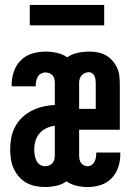

<svg xmlns="http://www.w3.org/2000/svg" viewBox="-20 -746 540 774"><path d="M162 8Q184 8 207 3Q230 -2 248 -15Q267 -2 289 3Q311 8 333 8Q360 8 385.5 0Q411 -8 429.5 -27Q448 -46 456.5 -71.5Q465 -97 465 -124Q465 -126 465 -127.5Q465 -129 465 -131H368Q368 -131 368 -130Q368 -129 368 -128Q368 -120 366.5 -111Q365 -102 361 -94Q357 -86 349.5 -81Q342 -76 333 -76Q325 -76 318 -79.5Q311 -83 306.5 -89.5Q302 -96 300.5 -104Q299 -112 299 -120V-223H463V-410Q463 -427 460.5 -444Q458 -461 450.5 -476Q443 -491 431.5 -503.5Q420 -516 405 -524Q390 -532 373 -535Q356 -538 339 -538Q316 -538 293 -533Q270 -528 251 -515Q232 -528 209 -533Q186 -538 163 -538Q136 -538 109.5 -530Q83 -522 64 -503Q45 -484 36 -458Q27 -432 27 -405Q27 -403 27 -401Q27 -399 27 -398H124Q124 -398 124 -399Q124 -400 124 -401Q124 -410 126 -419.5Q128 -429 132.5 -437Q137 -445 145.5 -449.5Q154 -454 163 -454Q171 -454 179 -451Q187 -448 192.5 -441.5Q198 -435 199.5 -426.5Q201 -418 201 -410V-323Q178 -322 154.5 -316.5Q131 -311 109.5 -300.5Q88 -290 70.5 -273.5Q53 -257 41.5 -236Q30 -215 25.5 -191.5Q21 -168 21 -144Q21 -124 24 -104.5Q27 -85 35 -67Q43 -49 56 -34Q69 -19 86 -9.5Q103 0 122.5 4Q142 8 162 8ZM299 -307V-410Q299 -419 301 -427Q303 -435 308.5 -441.5Q314 -448 322 -451.5Q330 -455 338 -455Q346 -455 352 -450.5Q358 -446 361 -439Q364 -432 365 -425Q366 -418 366 -410V-307ZM161 -76Q150 -76 140.5 -82.5Q131 -89 126.5 -99Q122 -109 120 -120.5Q118 -132 118 -143Q118 -161 123 -178Q128 -195 139.5 -208.5Q151 -222 167.5 -229.5Q184 -237 201 -239V-120Q201 -112 199 -103.5Q197 -95 191.5 -88.5Q186 -82 178 -79Q170 -76 161 -76ZM100 -644H400V-726H100Z"/></svg>

Font: Iosevka SS09
Style: Bold
Weight: 700
Monospace: yes
Designer: Belleve Invis
Foundry: Belleve Invis
Version: Version 5.2.1; ttfautohint (v1.8.3)